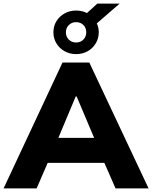

<svg xmlns="http://www.w3.org/2000/svg" viewBox="-42 -1055 852 1075"><path d="M-22 0 308 -705H458L790 0H605L520 -194L591 -143H177L247 -194L163 0ZM382 -515 265 -236 237 -283H530L505 -236L387 -515ZM384 -752Q349 -752 320 -768Q291 -784 274 -812Q257 -840 257 -874Q257 -909 274 -936.5Q291 -964 320 -980Q349 -996 384 -996Q401 -996 416 -992.5Q431 -989 445 -982L503 -1035H628L500 -924Q511 -901 511 -874Q511 -840 494 -812Q477 -784 448.5 -768Q420 -752 384 -752ZM384 -817Q409 -817 425 -833.5Q441 -850 441 -874Q441 -899 425 -915Q409 -931 384 -931Q360 -931 343.5 -915Q327 -899 327 -874Q327 -849 343.5 -833Q360 -817 384 -817Z"/></svg>

Font: Mulish ExtraLight Black
Style: Regular
Weight: 900
Version: Version 3.603